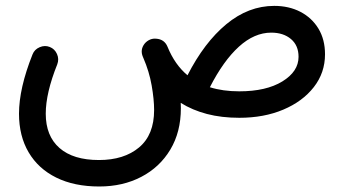

<svg xmlns="http://www.w3.org/2000/svg" viewBox="-20 -370 1192 666"><path d="M45.9 24.4Q45.9 -63.5 92.8 -181.2Q99.6 -198.7 117.7 -206.3Q135.7 -213.9 152.8 -207Q169.9 -200.2 177.7 -182.6Q185.5 -165 178.7 -147Q138.7 -47.4 138.7 24.4Q138.7 101.6 186.3 143.3Q233.9 185.1 323.2 185.1Q410.2 185.1 462.4 141.4Q514.6 97.7 514.6 11.7Q514.6 -24.9 506.1 -73.5Q497.6 -122.1 477.1 -169.4Q476.6 -170.9 475.6 -172.9Q465.3 -197.3 481.4 -218.3Q489.3 -228 501 -232.9Q510.7 -236.8 521.5 -235.8Q550.3 -233.9 561 -208Q586.4 -145.5 630.4 -108.9Q688.5 -222.7 765.1 -286.1Q841.8 -349.6 931.2 -349.6Q982.4 -349.6 1022.2 -328.9Q1062 -308.1 1084.7 -270.5Q1107.4 -232.9 1107.4 -181.6Q1107.4 -117.7 1068.6 -67.9Q1029.8 -18.1 962.6 10.3Q895.5 38.6 810.1 38.6Q748.5 38.6 698 25.4Q647.5 12.2 606.9 -13.2Q607.4 -3.9 607.4 5.4Q607.4 87.9 570.8 148.9Q534.2 210 470.2 243.4Q406.2 276.9 324.2 276.9Q237.8 276.9 175.3 246.1Q112.8 215.3 79.3 158.4Q45.9 101.6 45.9 24.4ZM920.9 -256.8Q862.3 -256.8 808.6 -208Q754.9 -159.2 708 -67.4Q752.9 -53.2 810.1 -53.2Q903.3 -53.2 959.5 -87.6Q1015.6 -122.1 1015.6 -172.9Q1015.6 -212.4 989.3 -234.6Q962.9 -256.8 920.9 -256.8Z"/></svg>

Font: Mikhak Medium
Style: Regular
Weight: 500
Designer: Amin Abedi
Version: Version 3.3